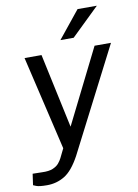

<svg xmlns="http://www.w3.org/2000/svg" viewBox="-108 -786 728 1014"><g transform="rotate(-10 256.0 -279.0)"><path d="M61.5 165Q18.5 165 3 158.5Q-12.5 152 -12.5 152L-4 92L46.5 93Q83 94.5 104.2 85.5Q125.5 76.5 136.8 63Q148 49.5 154.5 36.5L178.5 -12.5L60 -517H151L236.5 -118L435.5 -517H523.5L238.5 39Q198.5 113 155.5 139Q112.5 165 61.5 165ZM380.5 -723H484L334 -577.5H263Z"/></g></svg>

Font: Public Sans
Style: Italic
Weight: 400
Italic angle: -8°
Designer: The Public Sans project authors (U.S. Web Design System). Libre Franklin designed by Pablo Impallari and Rodrigo Fuenzal
Version: Version 1.008; ttfautohint (v1.8.1) -l 8 -r 50 -G 200 -x 14 